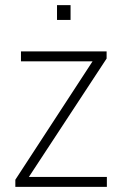

<svg xmlns="http://www.w3.org/2000/svg" viewBox="-20 -731 479 751"><path d="M203 -653H256V-711H203ZM40 0H398V-39H93L397 -502V-530H62V-491H342L40 -28Z"/></svg>

Font: Kathrein 35 Thin
Style: Regular
Weight: 250
Designer: Lazydogs Typefoundry, based on Open Sans by Ascender Corporation
Foundry: Lazydogs Typefoundry
Version: Version 1.003;PS 001.003;hotconv 1.0.88;makeotf.lib2.5.64775